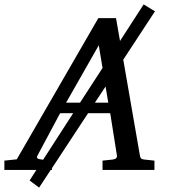

<svg xmlns="http://www.w3.org/2000/svg" viewBox="-73 -769 766 869"><path d="M391.1 0V-42L437 -46.9Q459 -49.8 456.1 -65.9L425.8 -256.8H325.7L162.1 -7.8V0H156.7L104 80.1L61 47.9L91.8 0H-53.2V-42L2.9 -47.9L372.1 -687H452.1L470.2 -583.5L577.1 -749L628.4 -717.8L484.9 -499L560.1 -65.9Q561.5 -56.2 565.4 -52Q569.3 -47.9 580.1 -46.9L626 -42V0ZM374 -564 226.1 -304.2H289.1L391.1 -461.4ZM97.2 -65.9Q91.8 -56.2 96.9 -52.2Q102.1 -48.3 116.2 -46.9L122.1 -45.9L258.3 -256.8H199.2ZM417 -304.2 404.8 -377.4 356.4 -304.2Z"/></svg>

Font: Charis SIL
Style: Italic
Weight: 400
Italic angle: -11°
Foundry: SIL International
Version: Version 4.112